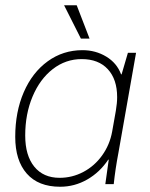

<svg xmlns="http://www.w3.org/2000/svg" viewBox="-20 -701 570 731"><path d="M38 -180Q38 -275 70.5 -350Q103 -425 161.5 -467.5Q220 -510 294 -510Q344 -510 384.5 -485.5Q425 -461 441 -418H443L467 -500H498L431 -120Q419 -57 413 0H381Q389 -60 394 -93H392Q360 -45 312 -17.5Q264 10 209 10Q126 10 82 -40Q38 -90 38 -180ZM407 -200 421 -279Q426 -309 426 -331Q426 -399 390.5 -437.5Q355 -476 291 -476Q230 -476 181 -438Q132 -400 104 -333.5Q76 -267 76 -185Q76 -109 110.5 -66.5Q145 -24 207 -24Q255 -24 297.5 -46.5Q340 -69 369 -109.5Q398 -150 407 -200ZM224 -681H272L321 -554H288Z"/></svg>

Font: Sarabun Thin
Style: Italic
Weight: 250
Italic angle: -10°
Designer: Suppakit Chalermlarp | Katatrad Co.,Ltd.
Foundry: Cadson Demak Co.,Ltd.
Version: Version 1.000; ttfautohint (v1.6)